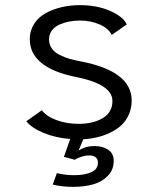

<svg xmlns="http://www.w3.org/2000/svg" viewBox="-20 -532 610 748"><path d="M271.5 90.5 229 79 253.5 9.5Q197 5 150.8 -13.8Q104.5 -32.5 82.5 -59.5L143 -102.5Q161.5 -78 201 -63.8Q240.5 -49.5 286.5 -49.5Q343.5 -49.5 380.8 -72.2Q418 -95 418 -138.5Q418 -205 271 -233Q96 -270 96 -379.5Q96 -413 113 -439.2Q130 -465.5 158.5 -481Q187 -496.5 220.8 -504.2Q254.5 -512 291 -512Q357.5 -512 408.5 -489.8Q459.5 -467.5 474 -437L415.5 -396Q402 -422.5 367.2 -437.2Q332.5 -452 292 -452Q269.5 -452 249.2 -448Q229 -444 210.8 -435.8Q192.5 -427.5 181.8 -412.8Q171 -398 171 -378.5Q171 -358.5 182 -343Q193 -327.5 212.8 -317.8Q232.5 -308 252 -302.5Q271.5 -297 296.5 -292.5Q493 -254 493 -140.5Q493 -105.5 477.8 -77Q462.5 -48.5 436 -30.5Q409.5 -12.5 376 -2Q342.5 8.5 304.5 10.5L286 55Q312 37 348.5 37Q379.5 37 401.2 51.2Q423 65.5 423 95Q423 129.5 400.2 153Q377.5 176.5 343 186.2Q308.5 196 264 196Q221 196 185.5 187L201.5 142.5Q234 150.5 268.5 150.5Q310 150.5 335.8 138.8Q361.5 127 361.5 102.5Q361.5 73.5 326.5 73.5Q312.5 73.5 296.5 78.8Q280.5 84 271.5 90.5Z"/></svg>

Font: League Mono Narrow Light
Style: Regular
Weight: 300
Width: 3
Designer: Tyler Finck
Foundry: The League of Moveable Type / Tyler Finck
Version: Version 2.210